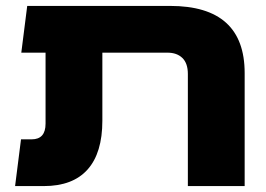

<svg xmlns="http://www.w3.org/2000/svg" viewBox="-20 -629 900 649"><path d="M31 0 51 -158H87Q134 -158 134 -211V-451H52L72 -609H555Q807 -609 807 -382V0H615V-379Q615 -415 596.5 -433Q578 -451 546 -451H326V-221Q326 -112 276 -56Q226 0 128 0Z"/></svg>

Font: Noto Sans Hebrew SemiCondensed Black
Style: Regular
Weight: 900
Width: 4
Designer: Ben Nathan
Foundry: Google LLC
Version: Version 3.001; ttfautohint (v1.8.4.7-5d5b)